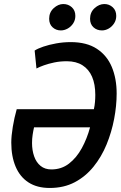

<svg xmlns="http://www.w3.org/2000/svg" viewBox="-20 -918 600 953"><path d="M227 15Q164 15 121.5 -12.5Q79 -40 57.5 -91Q36 -142 36 -210Q36 -243 43.5 -288.5Q51 -334 63 -376H446Q450 -394 451.5 -412Q453 -430 453 -447Q453 -500 437 -537Q421 -574 389.5 -594Q358 -614 312 -614Q278 -614 249.5 -608Q221 -602 198.5 -594Q176 -586 161 -578L152 -667Q167 -677 195 -686.5Q223 -696 258.5 -702.5Q294 -709 331 -709Q410 -709 460.5 -676Q511 -643 535 -585.5Q559 -528 559 -454Q559 -393 546.5 -327.5Q534 -262 509 -201Q484 -140 444.5 -91Q405 -42 351 -13.5Q297 15 227 15ZM235 -77Q285 -77 322.5 -106Q360 -135 386 -182.5Q412 -230 427 -286H149Q145 -269 142 -249Q139 -229 139 -208Q139 -172 149.5 -142Q160 -112 181.5 -94.5Q203 -77 235 -77ZM282 -767Q258 -767 241 -782.5Q224 -798 224 -825Q224 -857 246.5 -877.5Q269 -898 294 -898Q319 -898 336.5 -882Q354 -866 354 -839Q354 -818 343 -801.5Q332 -785 315.5 -776Q299 -767 282 -767ZM486 -767Q461 -767 444 -782.5Q427 -798 427 -825Q427 -857 449.5 -877.5Q472 -898 498 -898Q522 -898 539.5 -882Q557 -866 557 -839Q557 -818 546 -801.5Q535 -785 519 -776Q503 -767 486 -767Z"/></svg>

Font: Ubuntu Sans Mono Medium
Style: Italic
Weight: 500
Italic angle: -13.5°
Monospace: yes
Designer: Dalton Maag Ltd
Foundry: Dalton Maag Ltd
Version: Version 1.006